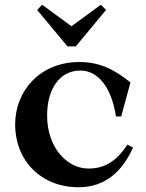

<svg xmlns="http://www.w3.org/2000/svg" viewBox="-20 -780 618 811"><path d="M531 -432C468 -482 407 -518 315 -518C150 -518 44 -397 44 -255C44 -100 155 11 312 11C430 11 501 -64 542 -157L518 -169C467 -90 411 -68 354 -68C262 -68 179 -158 179 -292C179 -403 231 -482 319 -482C396 -482 451 -409 470 -288H492ZM137 -738 158 -760 282 -669 406 -760 428 -738 300 -584H265Z"/></svg>

Font: Ortica Linear
Style: Bold
Weight: 700
Designer: Benedetta Bovani
Foundry: Collletttivo
Version: Version 2.000;Glyphs 3.1.2 (3151)